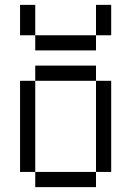

<svg xmlns="http://www.w3.org/2000/svg" viewBox="-20 -770 540 790"><path d="M125 -62.5V0H375V-62.5ZM125 -62.5Q125 -62.5 125 -437.5H62.5Q62.5 -437.5 62.5 -62.5ZM375 -62.5H437.5Q437.5 -62.5 437.5 -437.5H375Q375 -437.5 375 -62.5ZM125 -437.5H375V-500H125ZM125 -625V-562.5H375V-625ZM125 -625Q125 -625 125 -750H62.5Q62.5 -750 62.5 -625ZM375 -625H437.5Q437.5 -625 437.5 -750H375Q375 -750 375 -625Z"/></svg>

Font: CalcUnifontExMono
Style: Regular
Weight: 500
Version: Version 15.0.06